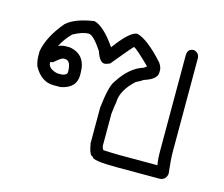

<svg xmlns="http://www.w3.org/2000/svg" viewBox="-74 -569 774 662"><g transform="rotate(15 312.5 -238.5)"><path d="M187.5 -471.7Q222.7 -462.4 265.6 -399.4Q315.9 -467.8 341.8 -467.8Q380.4 -457.5 439.5 -391.6Q449.2 -377.9 449.2 -366.2V-358.4Q449.2 -333.5 402.3 -319.3Q402.3 -317.4 378.9 -305.7Q332 -263.2 332 -219.7Q331.1 -219.7 326.2 -178.7V-67.4Q326.2 -57.1 332 -49.8Q371.1 -47.9 390.6 -47.9H525.4Q521.5 -66.9 521.5 -100.6V-438.5Q521.5 -463.9 544.9 -463.9Q564.5 -459 564.5 -438.5V-106.4Q564.5 -80.6 570.3 -28.3Q565.4 -4.9 543 -4.9H392.6Q302.7 -4.9 302.7 -18.6Q290.5 -18.6 283.2 -61.5V-188.5Q291.5 -265.1 306.6 -286.1Q344.2 -345.7 392.6 -360.4Q402.3 -366.2 402.3 -368.2Q351.1 -418.5 341.8 -420.9Q330.1 -409.2 277.3 -344.7Q264.6 -338.9 257.8 -338.9Q240.7 -338.9 228.5 -376Q196.3 -424.8 179.7 -424.8H177.7Q157.7 -424.8 125 -407.2Q101.6 -383.8 87.9 -356.4Q100.6 -362.3 115.2 -362.3H128.9Q187.5 -352.1 187.5 -286.1V-278.3Q187.5 -232.4 132.8 -221.7H107.4Q63.5 -221.7 37.1 -270.5Q31.2 -289.1 31.2 -305.7V-323.2Q41.5 -377.9 89.8 -434.6Q119.6 -461.9 187.5 -471.7ZM76.2 -295.9V-293.9Q76.2 -272.5 109.4 -264.6H127Q144.5 -268.1 144.5 -278.3Q144.5 -319.3 123 -319.3H117.2Q110.4 -319.3 85.9 -297.9Z"/></g></svg>

Font: CEF Fonts CJK
Style: Regular
Weight: 400
Designer: PartyBoss (派对大魔王)
Version: Release 2.25